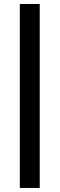

<svg xmlns="http://www.w3.org/2000/svg" viewBox="-20 -725 298 960"><path d="M79.1 214.8V-705.1H178.7V214.8Z"/></svg>

Font: Crimson Pro Black
Style: Regular
Weight: 900
Designer: Jacques Le Bailly
Foundry: Baron von Fonthausen
Version: Version 1.003